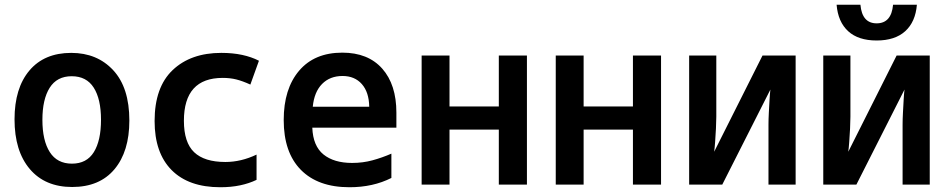

<svg xmlns="http://www.w3.org/2000/svg" viewBox="-20 -775 3981 806"><path d="M283 10Q169 10 105 -65.5Q41 -141 41 -274Q41 -405 103.5 -479Q166 -553 279 -553Q388 -553 455.5 -480Q523 -407 523 -269Q523 -139 460.5 -64.5Q398 10 283 10ZM282 -88Q344 -88 374 -136.5Q404 -185 404 -272Q404 -359 373.5 -407Q343 -455 281 -455Q219 -455 188.5 -406.5Q158 -358 158 -272Q158 -185 189 -136.5Q220 -88 282 -88Z M905 11Q772 11 700.5 -61Q629 -133 629 -267Q629 -409 705 -481Q781 -553 909 -553Q957 -553 996.5 -544.5Q1036 -536 1067 -520L1031 -420Q998 -435 972 -441.5Q946 -448 915 -448Q752 -448 752 -268Q752 -177 795 -136Q838 -95 926 -95Q992 -95 1057 -126V-20Q1026 -5 988 3Q950 11 905 11Z M1447 11Q1315 11 1243 -62Q1171 -135 1171 -271Q1171 -402 1235.5 -478Q1300 -554 1417 -554Q1525 -554 1584.5 -487Q1644 -420 1644 -302V-239H1291Q1294 -162 1338 -126.5Q1382 -91 1458 -91Q1503 -91 1543.5 -102Q1584 -113 1623 -130V-28Q1546 11 1447 11ZM1293 -327H1530Q1529 -388 1499 -422Q1469 -456 1418 -456Q1365 -456 1332 -422.5Q1299 -389 1293 -327Z M1750 0V-542H1867V-328H2074V-542H2192V0H2074V-231H1867V0Z M2313 0V-542H2430V-328H2637V-542H2755V0H2637V-231H2430V0Z M2873 0V-542H2987V-285Q2987 -265 2985.5 -235.5Q2984 -206 2982 -179Q2980 -152 2978 -138L3181 -542H3320V0H3206V-251Q3206 -274 3207.5 -302Q3209 -330 3210.5 -356.5Q3212 -383 3214 -399L3012 0Z M3436 0V-542H3550V-285Q3550 -265 3548.5 -235.5Q3547 -206 3545 -179Q3543 -152 3541 -138L3744 -542H3883V0H3769V-251Q3769 -274 3770.5 -302Q3772 -330 3773.5 -356.5Q3775 -383 3777 -399L3575 0ZM3660 -605Q3583 -605 3540.5 -644Q3498 -683 3492 -755H3592Q3599 -677 3660 -677Q3722 -677 3729 -755H3829Q3823 -683 3780 -644Q3737 -605 3660 -605Z"/></svg>

Font: Noto Sans Mono SemiCondensed SemiBold
Style: Regular
Weight: 600
Width: 4
Designer: Monotype Design Team
Foundry: Monotype Imaging Inc.
Version: Version 2.014; ttfautohint (v1.8.4.7-5d5b)